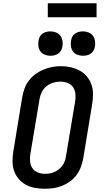

<svg xmlns="http://www.w3.org/2000/svg" viewBox="-20 -1153 640 1181"><path d="M255 8Q224 8 194 2.5Q164 -3 138.5 -17Q113 -31 94.5 -53Q76 -75 66.5 -102.5Q57 -130 57 -160.5Q57 -191 62 -222L117 -557Q122 -584 131.5 -610Q141 -636 158.5 -658.5Q176 -681 199.5 -698Q223 -715 249 -725.5Q275 -736 301.5 -741Q328 -746 355 -746Q386 -746 415.5 -739Q445 -732 470.5 -718.5Q496 -705 514.5 -682.5Q533 -660 542.5 -632.5Q552 -605 552 -574.5Q552 -544 547 -513L492 -178Q487 -152 477.5 -126Q468 -100 451 -77Q434 -54 410.5 -37Q387 -20 361 -9.5Q335 1 308 4.5Q281 8 255 8ZM256 -84Q272 -84 287 -86.5Q302 -89 316 -95.5Q330 -102 343 -112.5Q356 -123 365 -136Q374 -149 379 -163.5Q384 -178 386 -193L442 -528Q446 -551 444 -574.5Q442 -598 429.5 -616.5Q417 -635 395.5 -643Q374 -651 351 -651Q328 -651 306 -644Q284 -637 265.5 -622Q247 -607 236.5 -585.5Q226 -564 223 -542L167 -207Q163 -184 165 -160.5Q167 -137 179 -119Q191 -101 212 -92.5Q233 -84 256 -84ZM490 -810Q472 -810 455.5 -816.5Q439 -823 429 -836.5Q419 -850 416.5 -867.5Q414 -885 417 -903Q419 -916 425 -927.5Q431 -939 442 -946.5Q453 -954 465.5 -957Q478 -960 490 -960Q508 -960 524.5 -953.5Q541 -947 551 -933.5Q561 -920 564 -902.5Q567 -885 564 -867Q562 -854 555.5 -842.5Q549 -831 538.5 -823.5Q528 -816 515.5 -813Q503 -810 490 -810ZM290 -810Q272 -810 255.5 -816.5Q239 -823 229 -836.5Q219 -850 216.5 -867.5Q214 -885 217 -903Q219 -916 225 -927.5Q231 -939 242 -946.5Q253 -954 265.5 -957Q278 -960 290 -960Q308 -960 324.5 -953.5Q341 -947 351 -933.5Q361 -920 364 -902.5Q367 -885 364 -867Q362 -854 355.5 -842.5Q349 -831 338.5 -823.5Q328 -816 315.5 -813Q303 -810 290 -810ZM574 -1047H274V-1133H574Z"/></svg>

Font: Iosevka Curly Slab SmBdEx
Style: Italic
Weight: 600
Width: 7
Italic angle: -9°
Monospace: yes
Designer: Belleve Invis
Foundry: Belleve Invis
Version: Version 11.1.0; ttfautohint (v1.8.3)